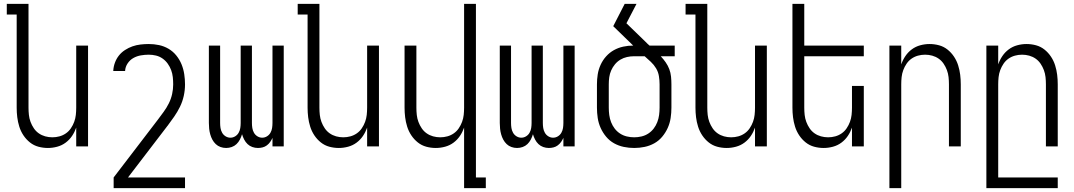

<svg xmlns="http://www.w3.org/2000/svg" viewBox="-20 -755 5540 990"><path d="M227 8Q202 8 178 1.5Q154 -5 134.5 -20.5Q115 -36 101 -57Q87 -78 79.5 -102Q72 -126 69 -150.5Q66 -175 66 -200V-680H15V-735H127V-200Q127 -181 129 -162.5Q131 -144 137.5 -126.5Q144 -109 154.5 -93.5Q165 -78 180 -67.5Q195 -57 213 -52Q231 -47 250 -47Q269 -47 287 -52Q305 -57 320 -67.5Q335 -78 345.5 -93.5Q356 -109 362.5 -126.5Q369 -144 371 -162.5Q373 -181 373 -200V-520H434V0H373V-97Q365 -74 351.5 -54Q338 -34 318.5 -19.5Q299 -5 275 1.5Q251 8 227 8Z M934 215H566V160L794 -138Q809 -158 824 -178.5Q839 -199 850.5 -222Q862 -245 867.5 -270Q873 -295 873 -320Q873 -339 871 -357.5Q869 -376 862.5 -393.5Q856 -411 845 -426.5Q834 -442 818.5 -453Q803 -464 784.5 -468.5Q766 -473 747 -473Q727 -473 706.5 -469.5Q686 -466 668 -456Q650 -446 638 -428Q626 -410 625 -389H564Q565 -411 572.5 -431.5Q580 -452 593 -468.5Q606 -485 624.5 -497Q643 -509 663 -516Q683 -523 704.5 -525.5Q726 -528 747 -528Q774 -528 800 -522.5Q826 -517 849 -503.5Q872 -490 889 -469Q906 -448 916 -423.5Q926 -399 930 -372.5Q934 -346 934 -320Q934 -290 927.5 -260.5Q921 -231 908 -204.5Q895 -178 878 -153.5Q861 -129 843 -105H842V-104L640 160H934Z M1146 8Q1131 8 1117 3Q1103 -2 1092.5 -12Q1082 -22 1075 -35Q1068 -48 1064 -62.5Q1060 -77 1058.5 -91.5Q1057 -106 1057 -121V-520H1115V-121Q1115 -108 1117 -95Q1119 -82 1125.5 -70.5Q1132 -59 1143.5 -52Q1155 -45 1168 -45Q1181 -45 1192.5 -52Q1204 -59 1210.5 -70.5Q1217 -82 1219 -95Q1221 -108 1221 -121V-520H1279V-121Q1279 -108 1281 -95Q1283 -82 1289.5 -70.5Q1296 -59 1307.5 -52Q1319 -45 1332 -45Q1345 -45 1356.5 -52Q1368 -59 1374.5 -70.5Q1381 -82 1383 -95Q1385 -108 1385 -121V-520H1443V0H1385V-44Q1380 -33 1373 -23Q1366 -13 1356 -5.5Q1346 2 1334 5Q1322 8 1310 8Q1295 8 1281 3Q1267 -2 1256.5 -12Q1246 -22 1239 -35.5Q1232 -49 1228 -63Q1224 -49 1217 -35.5Q1210 -22 1199.5 -12Q1189 -2 1175 3Q1161 8 1146 8Z M1727 8Q1702 8 1678 1.5Q1654 -5 1634.5 -20.5Q1615 -36 1601 -57Q1587 -78 1579.5 -102Q1572 -126 1569 -150.5Q1566 -175 1566 -200V-680H1515V-735H1627V-200Q1627 -181 1629 -162.5Q1631 -144 1637.5 -126.5Q1644 -109 1654.5 -93.5Q1665 -78 1680 -67.5Q1695 -57 1713 -52Q1731 -47 1750 -47Q1769 -47 1787 -52Q1805 -57 1820 -67.5Q1835 -78 1845.5 -93.5Q1856 -109 1862.5 -126.5Q1869 -144 1871 -162.5Q1873 -181 1873 -200V-520H1934V0H1873V-97Q1865 -74 1851.5 -54Q1838 -34 1818.5 -19.5Q1799 -5 1775 1.5Q1751 8 1727 8Z M2373 215V-97Q2365 -74 2351.5 -54Q2338 -34 2318.5 -19.5Q2299 -5 2275 1.5Q2251 8 2227 8Q2202 8 2178 1.5Q2154 -5 2134.5 -20.5Q2115 -36 2101 -57Q2087 -78 2079.5 -102Q2072 -126 2069 -150.5Q2066 -175 2066 -200V-520H2127V-200Q2127 -181 2129 -162.5Q2131 -144 2137.5 -126.5Q2144 -109 2154.5 -93.5Q2165 -78 2180 -67.5Q2195 -57 2213 -52Q2231 -47 2250 -47Q2269 -47 2287 -52Q2305 -57 2320 -67.5Q2335 -78 2345.5 -93.5Q2356 -109 2362.5 -126.5Q2369 -144 2371 -162.5Q2373 -181 2373 -200V-735H2434V160H2485V215Z M2646 8Q2631 8 2617 3Q2603 -2 2592.5 -12Q2582 -22 2575 -35Q2568 -48 2564 -62.5Q2560 -77 2558.5 -91.5Q2557 -106 2557 -121V-520H2615V-121Q2615 -108 2617 -95Q2619 -82 2625.5 -70.5Q2632 -59 2643.5 -52Q2655 -45 2668 -45Q2681 -45 2692.5 -52Q2704 -59 2710.5 -70.5Q2717 -82 2719 -95Q2721 -108 2721 -121V-520H2779V-121Q2779 -108 2781 -95Q2783 -82 2789.5 -70.5Q2796 -59 2807.5 -52Q2819 -45 2832 -45Q2845 -45 2856.5 -52Q2868 -59 2874.5 -70.5Q2881 -82 2883 -95Q2885 -108 2885 -121V-520H2943V0H2885V-44Q2880 -33 2873 -23Q2866 -13 2856 -5.5Q2846 2 2834 5Q2822 8 2810 8Q2795 8 2781 3Q2767 -2 2756.5 -12Q2746 -22 2739 -35.5Q2732 -49 2728 -63Q2724 -49 2717 -35.5Q2710 -22 2699.5 -12Q2689 -2 2675 3Q2661 8 2646 8Z M3250 8Q3223 8 3196.5 2.5Q3170 -3 3146.5 -16Q3123 -29 3105.5 -50Q3088 -71 3077 -95.5Q3066 -120 3062 -146.5Q3058 -173 3058 -200V-320Q3058 -346 3062 -371.5Q3066 -397 3077 -421Q3088 -445 3105.5 -464.5Q3123 -484 3145.5 -496.5Q3168 -509 3193.5 -514.5Q3219 -520 3245 -520L3142 -620L3201 -735H3262L3210 -635L3308 -540Q3313 -535 3318 -530Q3323 -525 3329 -520H3459V-465H3387Q3401 -450 3412.5 -433.5Q3424 -417 3431 -398.5Q3438 -380 3440 -360Q3442 -340 3442 -320V-200Q3442 -173 3438 -146.5Q3434 -120 3423 -95.5Q3412 -71 3394.5 -50Q3377 -29 3353.5 -16Q3330 -3 3303.5 2.5Q3277 8 3250 8ZM3250 -47Q3269 -47 3288 -51.5Q3307 -56 3323 -66.5Q3339 -77 3350.5 -92Q3362 -107 3369 -125Q3376 -143 3378.5 -162Q3381 -181 3381 -200V-320Q3381 -341 3377.5 -362.5Q3374 -384 3363 -402.5Q3352 -421 3336 -436Q3320 -451 3304 -465H3250Q3231 -465 3213 -461Q3195 -457 3179 -447.5Q3163 -438 3151 -423.5Q3139 -409 3131.5 -392Q3124 -375 3121.5 -357Q3119 -339 3119 -320V-200Q3119 -181 3121.5 -162Q3124 -143 3131 -125Q3138 -107 3149.5 -92Q3161 -77 3177 -66.5Q3193 -56 3212 -51.5Q3231 -47 3250 -47Z M3727 8Q3702 8 3678 1.5Q3654 -5 3634.5 -20.5Q3615 -36 3601 -57Q3587 -78 3579.5 -102Q3572 -126 3569 -150.5Q3566 -175 3566 -200V-680H3515V-735H3627V-200Q3627 -181 3629 -162.5Q3631 -144 3637.5 -126.5Q3644 -109 3654.5 -93.5Q3665 -78 3680 -67.5Q3695 -57 3713 -52Q3731 -47 3750 -47Q3769 -47 3787 -52Q3805 -57 3820 -67.5Q3835 -78 3845.5 -93.5Q3856 -109 3862.5 -126.5Q3869 -144 3871 -162.5Q3873 -181 3873 -200V-520H3934V0H3873V-97Q3865 -74 3851.5 -54Q3838 -34 3818.5 -19.5Q3799 -5 3775 1.5Q3751 8 3727 8Z M4227 8Q4202 8 4178 1.5Q4154 -5 4134.5 -20.5Q4115 -36 4101 -57Q4087 -78 4079.5 -102Q4072 -126 4069 -150.5Q4066 -175 4066 -200V-735H4127V-520H4434V-465H4127V-200Q4127 -181 4129 -162.5Q4131 -144 4137.5 -126.5Q4144 -109 4154.5 -93.5Q4165 -78 4180 -67.5Q4195 -57 4213 -52Q4231 -47 4250 -47Q4269 -47 4287 -52Q4305 -57 4320 -67.5Q4335 -78 4345.5 -93.5Q4356 -109 4362.5 -126.5Q4369 -144 4371 -162.5Q4373 -181 4373 -200V-312H4434V0H4373V-97Q4365 -74 4351.5 -54Q4338 -34 4318.5 -19.5Q4299 -5 4275 1.5Q4251 8 4227 8Z M4566 215V-520H4627V-423Q4635 -446 4648.5 -466Q4662 -486 4681.5 -500.5Q4701 -515 4725 -521.5Q4749 -528 4773 -528Q4798 -528 4822 -521.5Q4846 -515 4865.5 -499.5Q4885 -484 4899 -463Q4913 -442 4920.5 -418Q4928 -394 4931 -369.5Q4934 -345 4934 -320V0H4873V-320Q4873 -339 4871 -357.5Q4869 -376 4862.5 -393.5Q4856 -411 4845.5 -426.5Q4835 -442 4820 -452.5Q4805 -463 4787 -468Q4769 -473 4750 -473Q4731 -473 4713 -468Q4695 -463 4680 -452.5Q4665 -442 4654.5 -426.5Q4644 -411 4637.5 -393.5Q4631 -376 4629 -357.5Q4627 -339 4627 -320V215Z M5066 215V-520H5127V-423Q5135 -446 5148.5 -466Q5162 -486 5181.5 -500.5Q5201 -515 5225 -521.5Q5249 -528 5273 -528Q5298 -528 5322 -521.5Q5346 -515 5365.5 -499.5Q5385 -484 5399 -463Q5413 -442 5420.5 -418Q5428 -394 5431 -369.5Q5434 -345 5434 -320V0H5373V-320Q5373 -339 5371 -357.5Q5369 -376 5362.5 -393.5Q5356 -411 5345.5 -426.5Q5335 -442 5320 -452.5Q5305 -463 5287 -468Q5269 -473 5250 -473Q5231 -473 5213 -468Q5195 -463 5180 -452.5Q5165 -442 5154.5 -426.5Q5144 -411 5137.5 -393.5Q5131 -376 5129 -357.5Q5127 -339 5127 -320V160H5434V215Z"/></svg>

Font: Iosevka Light
Style: Regular
Weight: 300
Monospace: yes
Designer: Belleve Invis
Foundry: Belleve Invis
Version: Version 32.5.0; ttfautohint (v1.8.4)